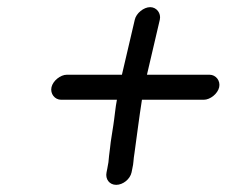

<svg xmlns="http://www.w3.org/2000/svg" viewBox="-20 -564 634 537"><path d="M348 -82 350 -92C354 -108 353 -119 356 -135C363 -185 369 -234 377 -285H550C568 -285 589 -302 593 -320C597 -338 584 -355 566 -355H391L427 -509C431 -527 418 -544 400 -544C382 -544 361 -527 357 -509L321 -355H167C149 -355 128 -338 124 -320C120 -302 133 -285 151 -285H307C303 -266 300 -232 297 -214L292 -182C290 -171 289 -161 288 -152L285 -128C284 -114 283 -106 280 -92L278 -82C274 -63 286 -47 305 -47C324 -47 344 -63 348 -82Z"/></svg>

Font: Electronic
Style: BdIt
Weight: 700
Version: Version 1.011